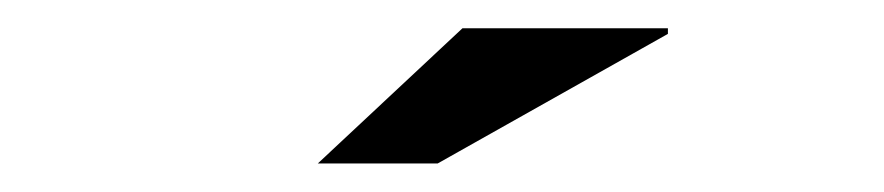

<svg xmlns="http://www.w3.org/2000/svg" viewBox="-20 -647 626 136"><path d="M453.1 -623 290 -531.2H205.1L307.6 -627H453.1Z"/></svg>

Font: Thabit-Bold
Style: Bold
Weight: 700
Designer: Regenerated by Nadim Shaikli
Foundry: MAK Alagha
Version: 0.01